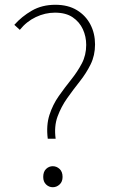

<svg xmlns="http://www.w3.org/2000/svg" viewBox="-20 -771 475 804"><path d="M180 -190Q173 -246 187 -289.5Q201 -333 226 -368.5Q251 -404 277.5 -437Q304 -470 322.5 -505Q341 -540 341 -583Q341 -618 327 -648.5Q313 -679 284.5 -698.5Q256 -718 210 -718Q169 -718 130 -699.5Q91 -681 63 -646L40 -667Q71 -702 113.5 -726.5Q156 -751 212 -751Q265 -751 302 -728.5Q339 -706 358.5 -668.5Q378 -631 378 -585Q378 -539 359.5 -501.5Q341 -464 314 -430Q287 -396 261.5 -360Q236 -324 221 -283Q206 -242 213 -190ZM201 13Q185 13 173 1.5Q161 -10 161 -30Q161 -52 173 -63.5Q185 -75 201 -75Q217 -75 229.5 -63.5Q242 -52 242 -30Q242 -10 229.5 1.5Q217 13 201 13Z"/></svg>

Font: Noto Sans KR Thin
Style: Regular
Weight: 100
Designer: Ryoko NISHIZUKA 西塚涼子 (kana, bopomofo & ideographs); Paul D. Hunt (Latin, Greek & Cyrillic); Sandoll Communications 산돌커뮤니
Foundry: Adobe
Version: Version 2.004-H2;hotconv 1.0.118;makeotfexe 2.5.65603